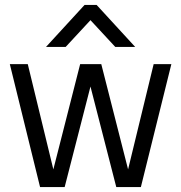

<svg xmlns="http://www.w3.org/2000/svg" viewBox="-20 -761 737 781"><path d="M93 -500H20L143 0H243L348 -409L453 0H553L677 -500H605L501 -72L392 -500H306L197 -72ZM449 -570H530L373 -741H324L167 -570H247L348 -679Z"/></svg>

Font: Absans
Style: Regular
Weight: 400
Designer: Valerio Monopoli
Version: Version 1.200;Glyphs 3.2 (3217)